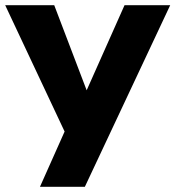

<svg xmlns="http://www.w3.org/2000/svg" viewBox="-29 -720 676 740"><path d="M627 -700 298 0H125L220 -213L-9 -700H180L305 -372L451 -700Z"/></svg>

Font: Jost*
Style: Bold
Weight: 700
Version: Version 3.7